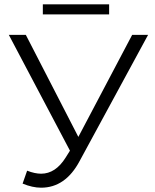

<svg xmlns="http://www.w3.org/2000/svg" viewBox="-20 -862 720 892"><path d="M487 -842V-795H179V-842ZM594 -700H668L350 -114Q284 10 171 10Q131 10 85 -9L106 -69Q142 -55 171 -55Q238 -55 285 -130L305 -162L21 -700H100L344 -226Z"/></svg>

Font: mBank
Style: Regular
Weight: 400
Designer: Julieta Ulanovsky
Foundry: Julieta Ulanovsky
Version: Version 7.200;PS 007.200;hotconv 1.0.88;makeotf.lib2.5.64775